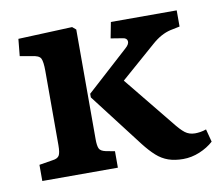

<svg xmlns="http://www.w3.org/2000/svg" viewBox="-64 -593 778 678"><g transform="rotate(-10 325.0 -253.5)"><path d="M541 10Q511 10 488 2Q465 -6 445.5 -23.5Q426 -41 405 -68L257 -261V-274L407 -410Q422 -423 420.5 -434Q419 -445 405 -447L362 -454L373 -511H609V-453L575 -446Q558 -442 541.5 -433Q525 -424 508 -409L382 -299L526 -122Q547 -95 562 -83.5Q577 -72 598 -72Q606 -72 616.5 -73.5Q627 -75 638 -79L650 -33Q629 -14 600 -2Q571 10 541 10ZM37 0V-58L86 -66Q103 -68 109 -77.5Q115 -87 115 -115V-381Q115 -414 109 -426Q103 -438 75 -441L35 -448L41 -509L235 -517L248 -506V-112Q248 -90 252.5 -79.5Q257 -69 276 -65L308 -59V0Z"/></g></svg>

Font: Literata 18pt SemiBold
Style: Regular
Weight: 600
Designer: Latin by Veronika Burian and Jose Scaglione. Greek by Irene Vlachou. Cyrillic by Vera Evstafieva.
Foundry: TypeTogether
Version: Version 3.103;gftools[0.9.29]